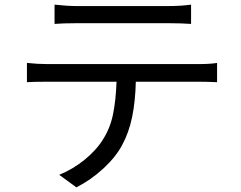

<svg xmlns="http://www.w3.org/2000/svg" viewBox="-20 -760 1040 827"><path d="M215 -657V-740Q271 -734 305 -734H710Q759 -734 803 -740V-657Q759 -660 710 -660H306Q253 -660 215 -657ZM915 -489V-406Q871 -408 837 -408H565Q563 -323 549 -255.5Q535 -188 506 -135Q479 -84 425.5 -34.5Q372 15 309 47L235 -7Q294 -31 344.5 -72Q395 -113 424 -160Q455 -209 467 -268.5Q479 -328 482 -408H183Q123 -408 96 -406V-489Q141 -484 183 -484H837Q885 -484 915 -489Z"/></svg>

Font: Noto Sans SC
Style: Regular
Weight: 400
Designer: Ryoko NISHIZUKA ____ (kana & ideographs); Paul D. Hunt (Latin, Greek & Cyrillic); Wenlong ZHANG ___ (bopomofo); Sandoll 
Foundry: Adobe Systems Incorporated
Version: Version 1.004